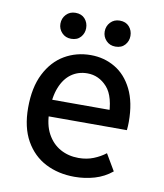

<svg xmlns="http://www.w3.org/2000/svg" viewBox="-80 -761 713 837"><g transform="rotate(10 276.5 -342.5)"><path d="M55 -252Q55 -342 86 -403Q117 -464 169 -494.5Q221 -525 285 -525Q344 -525 392.5 -496.5Q441 -468 469.5 -410.5Q498 -353 498 -267Q498 -258 497.5 -248.5Q497 -239 496 -230H134V-304H426L408 -267Q408 -363 371.5 -403.5Q335 -444 284 -444Q244 -444 213.5 -422.5Q183 -401 166 -358.5Q149 -316 149 -252Q149 -193 170.5 -153.5Q192 -114 228 -94Q264 -74 309 -74Q345 -74 375 -86Q405 -98 428 -116L471 -43Q437 -15 394.5 -2.5Q352 10 306 10Q234 10 177.5 -19Q121 -48 88 -106.5Q55 -165 55 -252ZM130 -637Q130 -661 146 -678Q162 -695 187 -695Q214 -695 229 -678Q244 -661 244 -637Q244 -614 229 -597Q214 -580 187 -580Q162 -580 146 -597Q130 -614 130 -637ZM326 -637Q326 -661 342 -678Q358 -695 383 -695Q410 -695 425 -678Q440 -661 440 -637Q440 -614 425 -597Q410 -580 383 -580Q358 -580 342 -597Q326 -614 326 -637Z"/></g></svg>

Font: Radio Canada
Style: Regular
Weight: 400
Designer: Charles Daoud, Etienne Aubert Bonn, Alexandre Saumier Demers, Jacques Le Bailly
Foundry: Radio-Canada
Version: Version 2.104;gftools[0.9.28.dev5+ged2979d]